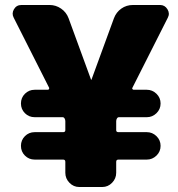

<svg xmlns="http://www.w3.org/2000/svg" viewBox="-20 -750 712 770"><path d="M622 -730Q641 -730 651.5 -713Q662 -696 653 -679L511 -398Q509 -396 511 -393Q513 -390 516 -390H569Q591 -390 607.5 -374Q624 -358 624 -335Q624 -312 607.5 -296Q591 -280 569 -280H457Q452 -280 449 -275Q446 -270 446 -264V-228Q446 -220 455 -220H569Q591 -220 607.5 -204Q624 -188 624 -165Q624 -142 607.5 -126Q591 -110 569 -110H455Q446 -110 446 -101V-57Q446 -34 429.5 -17Q413 0 390 0H298Q275 0 258.5 -17Q242 -34 242 -57V-101Q242 -110 233 -110H119Q96 -110 80 -126Q64 -142 64 -165Q64 -188 80 -204Q96 -220 119 -220H233Q242 -220 242 -228V-264Q242 -270 239 -275Q236 -280 231 -280H119Q96 -280 80 -296Q64 -312 64 -335Q64 -358 80 -374Q96 -390 119 -390H172Q175 -390 176.5 -393Q178 -396 177 -398L35 -679Q26 -696 36 -713Q46 -730 66 -730H179Q204 -730 225 -715.5Q246 -701 255 -677L345 -431Q345 -430 346 -430Q347 -430 347 -431L437 -677Q446 -701 466.5 -715.5Q487 -730 513 -730Z"/></svg>

Font: Rounded Mplus 1c Black
Style: Regular
Weight: 900
Version: Version 1.059.20150529